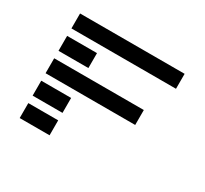

<svg xmlns="http://www.w3.org/2000/svg" viewBox="-139 -885 1158 1087"><g transform="rotate(30 439.5 -342.0)"><path d="M97.7 0V-97.7H293V0ZM97.7 -585.9V-683.6H781.2V-585.9ZM97.7 -439.5V-537.1H293V-439.5ZM97.7 -293V-390.6H683.6V-293ZM97.7 -146.5V-244.1H293V-146.5Z"/></g></svg>

Font: Trigram
Style: Regular
Weight: 400
Designer: GGBotNet
Foundry: GGBotNet
Version: 1.05